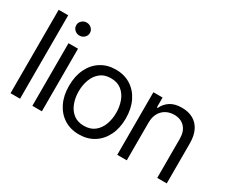

<svg xmlns="http://www.w3.org/2000/svg" viewBox="-119 -1094 1709 1450"><g transform="rotate(30 735.0 -369.0)"><path d="M136.7 -727.5V0H53.7V-727.5Z M244.1 0V-545.9H327.1V0ZM286.1 -636.7Q261.7 -636.7 244.1 -653.3Q226.6 -669.9 226.6 -693.4Q226.6 -716.8 244.1 -733.4Q261.7 -750 286.1 -750Q310.5 -750 328.1 -733.4Q345.7 -716.8 345.7 -693.4Q345.7 -669.9 328.1 -653.3Q310.5 -636.7 286.1 -636.7Z M655.3 11.7Q581.5 11.7 525.9 -23.4Q470.2 -58.6 439.2 -122.1Q408.2 -185.5 408.2 -269.5Q408.2 -355 439.2 -418.7Q470.2 -482.4 525.9 -517.6Q581.5 -552.7 655.3 -552.7Q729.5 -552.7 785.2 -517.6Q840.8 -482.4 872.1 -418.7Q903.3 -355 903.3 -269.5Q903.3 -185.5 872.1 -122.1Q840.8 -58.6 785.2 -23.4Q729.5 11.7 655.3 11.7ZM655.3 -63.5Q711.9 -63.5 748 -92.3Q784.2 -121.1 801.8 -168.2Q819.3 -215.3 819.3 -269.5Q819.3 -324.7 801.8 -372.1Q784.2 -419.4 748 -448.5Q711.9 -477.5 655.3 -477.5Q599.6 -477.5 563.5 -448.5Q527.3 -419.4 509.8 -372.1Q492.2 -324.7 492.2 -269.5Q492.2 -215.3 509.8 -168.2Q527.3 -121.1 563.5 -92.3Q599.6 -63.5 655.3 -63.5Z M1067.4 -328.1V0H984.4V-545.9H1064.5V-460H1072.3Q1091.3 -502 1130.4 -527.3Q1169.4 -552.7 1231.4 -552.7Q1286.6 -552.7 1328.1 -530.3Q1369.6 -507.8 1392.8 -462.2Q1416 -416.5 1416 -346.7V0H1333V-340.8Q1333 -404.8 1299.3 -441.2Q1265.6 -477.5 1207.5 -477.5Q1167.5 -477.5 1135.7 -460Q1104 -442.4 1085.7 -409.2Q1067.4 -376 1067.4 -328.1Z"/></g></svg>

Font: Inter Tight
Style: Regular
Weight: 400
Designer: Rasmus Andersson
Foundry: rsms
Version: Version 3.002